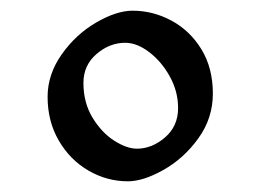

<svg xmlns="http://www.w3.org/2000/svg" viewBox="-20 -456 487 359"><path d="M228 -436Q266 -436 300.5 -417.5Q335 -399 356.5 -364Q378 -329 378 -281Q378 -235 351 -197.5Q324 -160 286 -138.5Q248 -117 219 -117Q180 -117 145.5 -137Q111 -157 90 -193Q69 -229 69 -275Q69 -317 95.5 -354.5Q122 -392 160 -414Q198 -436 228 -436ZM236 -178Q264 -178 288.5 -199Q313 -220 313 -254Q313 -285 297.5 -313Q282 -341 259 -358.5Q236 -376 214 -376Q185 -376 160.5 -355Q136 -334 136 -301Q136 -264 153 -236Q170 -208 193.5 -193Q217 -178 236 -178Z"/></svg>

Font: Martel
Style: Regular
Weight: 400
Designer: Dan Reynolds
Foundry: Dan Reynolds
Version: Version 1.001; ttfautohint (v1.1) -l 5 -r 5 -G 72 -x 0 -D la